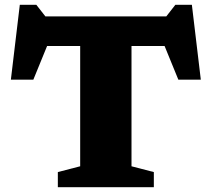

<svg xmlns="http://www.w3.org/2000/svg" viewBox="-20 -775 876 795"><path d="M617 -62.5V0H219.5V-62.5L312 -86.5V-584.5H175L118 -445H25L62 -755H130.5L168 -707H668.5L706 -755H774.5L811.5 -445H718.5L661.5 -584.5H524.5V-86.5Z"/></svg>

Font: Newsreader Caption
Style: Bold
Weight: 700
Designer: Hugues Gentile
Foundry: Production Type
Version: Version 1.001